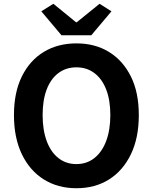

<svg xmlns="http://www.w3.org/2000/svg" viewBox="-20 -984 810 1018"><path d="M385 14Q287 14 212.5 -32.5Q138 -79 96 -166Q54 -253 54 -374Q54 -494 96 -579Q138 -664 212.5 -709Q287 -754 385 -754Q484 -754 558 -708.5Q632 -663 674 -578.5Q716 -494 716 -374Q716 -253 674 -166Q632 -79 558 -32.5Q484 14 385 14ZM385 -114Q440 -114 480.5 -146Q521 -178 543 -236.5Q565 -295 565 -374Q565 -453 543 -509.5Q521 -566 480.5 -596.5Q440 -627 385 -627Q330 -627 289.5 -596.5Q249 -566 227.5 -509.5Q206 -453 206 -374Q206 -295 227.5 -236.5Q249 -178 289.5 -146Q330 -114 385 -114ZM306 -797 199 -924 263 -964 383 -866H387L508 -964L571 -924L464 -797Z"/></svg>

Font: Noto Sans SC
Style: Bold
Weight: 700
Designer: Ryoko NISHIZUKA  (kana, bopomofo & ideographs); Paul D. Hunt (Latin, Greek & Cyrillic); Sandoll Communications , Soo-you
Foundry: Adobe
Version: Version 2.004-H2;hotconv 1.0.118;makeotfexe 2.5.65603